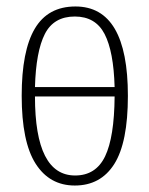

<svg xmlns="http://www.w3.org/2000/svg" viewBox="-20 -563 461 593"><path d="M211 10Q133 10 90 -57.5Q47 -125 47 -267Q47 -406 87.5 -474.5Q128 -543 213 -543Q375 -543 375 -267Q375 -123 333 -56.5Q291 10 211 10ZM334 -294Q331 -404 303 -458Q275 -512 211 -512Q146 -512 118.5 -458Q91 -404 88 -294ZM212 -21Q276 -21 304.5 -80Q333 -139 334 -265H88Q88 -21 212 -21Z"/></svg>

Font: Noto Serif ExtraCondensed ExtraLight
Style: Regular
Weight: 200
Width: 2
Designer: Monotype Design Team
Foundry: Monotype Imaging Inc.
Version: Version 2.015